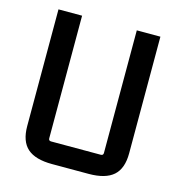

<svg xmlns="http://www.w3.org/2000/svg" viewBox="-98 -722 765 817"><g transform="rotate(15 284.5 -313.5)"><path d="M365 8H204Q130 8 95 -23Q60 -54 60 -121V-635H164V-95Q164 -84 175 -84H394Q405 -84 405 -95V-635H509V-121Q509 -54 474 -23Q439 8 365 8Z"/></g></svg>

Font: Gemunu Libre SemiBold
Style: Regular
Weight: 600
Designer: Puspanada Ekanayake, Sola Matas, Pathum Egodawatta, Kosala Senevirathne
Foundry: mooniak
Version: Version 1.100